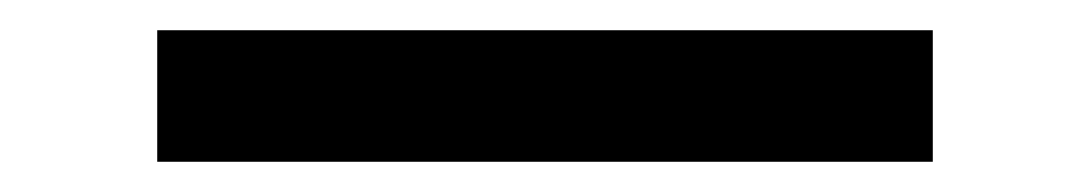

<svg xmlns="http://www.w3.org/2000/svg" viewBox="-20 -6 721 127"><path d="M84 101V14H597V101Z"/></svg>

Font: Spartan Thin ExtraBold
Style: Regular
Weight: 800
Version: Version 1.004